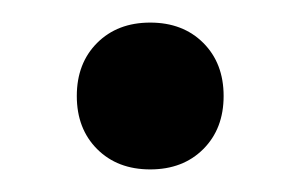

<svg xmlns="http://www.w3.org/2000/svg" viewBox="-20 -440 266 170"><path d="M178 -355Q178 -326 160 -308Q142 -290 113 -290Q84 -290 66 -308Q48 -326 48 -355Q48 -384 66 -402Q84 -420 113 -420Q142 -420 160 -402Q178 -384 178 -355Z"/></svg>

Font: Work Sans
Style: Regular
Weight: 400
Designer: Wei Huang
Foundry: Wei Huang
Version: Version 1.500; ttfautohint (v1.6)